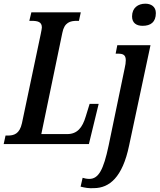

<svg xmlns="http://www.w3.org/2000/svg" viewBox="-38 -781 865 1041"><path d="M735 -641C779 -641 807 -661 807 -710C807 -746 780 -761 750 -761C711 -761 678 -739 678 -692C678 -657 701 -641 735 -641ZM-18 0H444L497 -218H448L427 -150C409 -89 381 -54 326 -54H186L300 -603C311 -660 343 -668 379 -668H390L400 -714H132L121 -668H132C166 -668 189 -663 189 -632C189 -625 186 -614 183 -597L81 -113C68 -54 37 -46 3 -46H-8ZM473 239C554 238 626 182 662 8L778 -536H598L589 -490H602C630 -490 644 -483 644 -454C644 -440 642 -430 638 -411L551 8C523 141 496 189 446 189C434 189 418 186 410 183L399 231C424 237 443 241 473 239Z"/></svg>

Font: Noto Serif Condensed Semi
Style: Italic
Weight: 600
Width: 3
Italic angle: -12°
Designer: Monotype Design Team
Foundry: Monotype Imaging Inc.
Version: Version 1.901